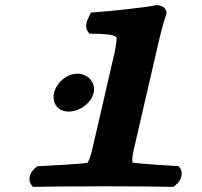

<svg xmlns="http://www.w3.org/2000/svg" viewBox="-20 -718 780 740"><path d="M244.7 -288C288.3 -288 332 -321.8 340.8 -360C350.3 -401.3 317.5 -434 278.4 -434C236.2 -434 197 -397.9 188.3 -360C179.9 -323.6 200.1 -288 244.7 -288ZM316.6 -90.4C282.9 -85.2 157.1 -78.8 134.4 -77.8L124.7 -77.4L116.4 -71.2C93.9 -54.2 86.5 -22.3 101.2 -5.3L107 2.2L117.8 2C159.6 1 274.2 0 383.4 0C488.6 0 595.2 1 637.6 2L648.3 2.2L657.6 -5.3C680.2 -22.4 687.6 -54.6 672.9 -71.7L667.5 -77.9L658 -78.4C636.9 -79.3 520 -86.4 491.4 -91.5C490.5 -92.4 486.3 -101.2 495.7 -141.7L591.8 -558C606.6 -621.9 619.6 -659.4 620.3 -661.3L620.4 -661.8L620.7 -663C626.1 -686.3 602.1 -698 584.4 -698H580.5L576.5 -697.1C536.7 -688.4 391.8 -673.8 348.7 -670.9L330.4 -669.6L322 -652.1C316.4 -640.5 304.6 -614.6 319.4 -595.3L325.1 -588H335.4C381 -588 415.1 -585.3 428.8 -575.3C430.2 -570 428.6 -545.5 421.1 -513L335.2 -140.7C327.3 -106.7 319.9 -93.5 316.6 -90.4Z"/></svg>

Font: Linux Libertine Mono O 
Style: Mono Bold Oblique
Weight: 400
Italic angle: -13°
Designer: Philipp H. Poll
Foundry: Philipp H. Poll
Version: Version 5.1.7